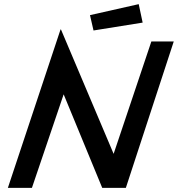

<svg xmlns="http://www.w3.org/2000/svg" viewBox="-20 -906 876 926"><path d="M272 -764H274L528 -164L710 -706H818L587 0H473L287 -451L134 0H18ZM414 -833 649 -886 668 -797 431 -759Z"/></svg>

Font: Lineal Medium
Style: Regular
Weight: 600
Designer: Created by Frank Adebiaye with contributions from Anton Moglia & Ariel Martín Pérez
Created by Frank ADEBIAYE with FontF
Foundry: Velvetyne Type Foundry
Version: Version 2.000